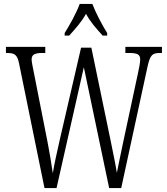

<svg xmlns="http://www.w3.org/2000/svg" viewBox="-20 -951 847 971"><path d="M307 -784V-771H330C362 -807 391 -838 415 -881C438 -838 467 -807 499 -771H522V-784C498 -822 464 -886 447 -931H383C367 -886 331 -822 307 -784ZM76 -632 205 0H266L404 -611L532 0H593L727 -618C740 -675 752 -683 789 -683H799V-714H614V-683H635C677 -683 689 -674 689 -650C689 -636 684 -609 678 -582L603 -232C590 -172 580 -121 571 -77C563 -127 552 -177 539 -242L442 -710H390L282 -243C268 -180 256 -129 247 -75C239 -128 233 -169 221 -230L150 -590C145 -616 140 -638 140 -651C140 -671 151 -683 192 -683H209V-714H10V-683H16C53 -683 67 -675 76 -632Z"/></svg>

Font: Noto Serif Lao ExtraCondensed Light
Style: Regular
Weight: 300
Width: 2
Designer: Monotype Design Team
Foundry: Monotype Imaging Inc.
Version: Version 2.003